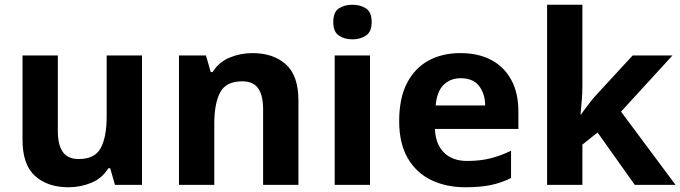

<svg xmlns="http://www.w3.org/2000/svg" viewBox="-20 -780 2870 810"><path d="M579 -546V0H465L445 -70H437Q411 -28 365.5 -9Q320 10 269 10Q181 10 128 -37.5Q75 -85 75 -190V-546H224V-227Q224 -169 245 -139Q266 -109 312 -109Q380 -109 405 -155.5Q430 -202 430 -289V-546Z M1045 -556Q1133 -556 1186 -508.5Q1239 -461 1239 -356V0H1090V-319Q1090 -378 1069 -407.5Q1048 -437 1002 -437Q934 -437 909 -390.5Q884 -344 884 -257V0H735V-546H849L869 -476H877Q903 -518 948.5 -537Q994 -556 1045 -556Z M1541 -546V0H1392V-546ZM1467 -760Q1500 -760 1524 -744.5Q1548 -729 1548 -687Q1548 -646 1524 -630Q1500 -614 1467 -614Q1433 -614 1409.5 -630Q1386 -646 1386 -687Q1386 -729 1409.5 -744.5Q1433 -760 1467 -760Z M1922 -556Q1998 -556 2052.5 -527Q2107 -498 2137 -443Q2167 -388 2167 -308V-236H1815Q1817 -173 1852.5 -137Q1888 -101 1951 -101Q2004 -101 2047 -111.5Q2090 -122 2136 -144V-29Q2096 -9 2051.5 0.5Q2007 10 1944 10Q1862 10 1799 -20.5Q1736 -51 1700 -113Q1664 -175 1664 -269Q1664 -365 1696.5 -428.5Q1729 -492 1787 -524Q1845 -556 1922 -556ZM1923 -450Q1880 -450 1851.5 -422Q1823 -394 1818 -335H2027Q2026 -385 2001 -417.5Q1976 -450 1923 -450Z M2437 -420Q2437 -389 2434.5 -358.5Q2432 -328 2429 -297H2431Q2441 -311 2451.5 -325Q2462 -339 2473 -353Q2484 -367 2496 -380L2649 -546H2817L2600 -309L2830 0H2658L2501 -221L2437 -170V0H2288V-760H2437Z"/></svg>

Font: Noto Sans Sora Sompeng
Style: Bold
Weight: 700
Designer: Monotype Design Team. David Williams.
Foundry: Monotype Imaging Inc.
Version: Version 2.101